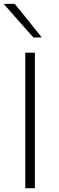

<svg xmlns="http://www.w3.org/2000/svg" viewBox="-28 -990 309 1010"><path d="M105 0V-713H155.5V0ZM148 -792.5Q109 -836 70.2 -880Q31.5 -924 -8.5 -969.5H49.5Q84.5 -926 120.5 -882Q156 -837.5 191.5 -793.5Z"/></svg>

Font: Heraclito ExtraLight
Style: Regular
Weight: 200
Designer: Kostas Bartsokas (font) & Cristiano Sobral (main changes)
Foundry: Kostas Bartsokas (font) & Cristiano Sobral (main changes)
Version: Version 1.00;July 8, 2020;FontCreator 13.0.0.2655 64-bit